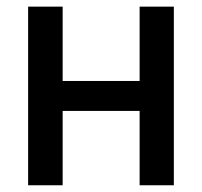

<svg xmlns="http://www.w3.org/2000/svg" viewBox="-20 -550 599 570"><path d="M166 -309.6H394.5V-530.3H496.1V0H394.5V-220.7H166V0H63.5V-530.3H166Z"/></svg>

Font: Pretendard GOV Medium
Style: Regular
Weight: 500
Designer: Base glyphs from Inter by Rasmus Andersson; Hangeul glyphs from Noto Sans CJK(Source Han Sans) by Jang Soo-young and Kan
Foundry: Kil Hyung-jin
Version: Version 1.309